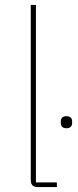

<svg xmlns="http://www.w3.org/2000/svg" viewBox="-20 -760 316 780"><path d="M250 -239C267 -239 273 -249 273 -260V-267C273 -278 267 -288 250 -288C233 -288 227 -278 227 -267V-260C227 -249 233 -239 250 -239ZM211 0V-19H126V-740H105V-29C105 -9 114 0 134 0Z"/></svg>

Font: IBM Plex Sans Thai Looped Thin
Style: Regular
Weight: 100
Designer: Mike Abbink, Paul van der Laan, Pieter van Rosmalen, Ben Mitchell, Mark Frömberg
Foundry: Bold Monday
Version: Version 1.1